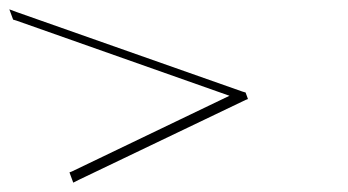

<svg xmlns="http://www.w3.org/2000/svg" viewBox="-171 -565 746 411"><path d="M-136.1 -521 -142.9 -523 -151 -545 -134.8 -539 347.9 -369 354.7 -367 359.8 -353 354.6 -351 -2.4 -180 -14.2 -174 -22.3 -196 -17 -198 320.2 -360Z"/></svg>

Font: Nordica Plus
Style: NordicaClassicUltraLightOpObl
Weight: 300
Version: Version 1